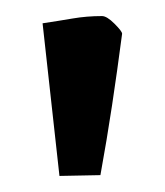

<svg xmlns="http://www.w3.org/2000/svg" viewBox="-20 -707 205 239"><path d="M107 -687Q113 -687 122.5 -677.5Q132 -668 132 -665Q126 -619 119.5 -576Q113 -533 105 -489L54 -488L33 -678Q53 -681 70.5 -684Q88 -687 107 -687Z"/></svg>

Font: Grenze Gotisch Medium
Style: Regular
Weight: 500
Designer: Renata Polastri
Foundry: Omnibus-Type
Version: Version 1.001